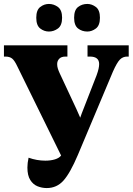

<svg xmlns="http://www.w3.org/2000/svg" viewBox="-20 -944 673 974"><path d="M217 10Q193 10 170.5 1Q148 -8 133.5 -31Q119 -54 119 -94Q119 -117 125 -144Q167 -129 210 -129Q237 -129 258.5 -135.5Q280 -142 290 -155L68 -607Q54 -637 41.5 -647Q29 -657 7 -657H0V-714H322V-657H312Q291 -657 280.5 -646Q270 -635 270 -619Q270 -607 273.5 -596Q277 -585 283 -572L368 -390Q373 -379 377.5 -368.5Q382 -358 387 -347Q394 -368 403 -390L470 -562Q477 -581 480 -595Q483 -609 483 -619Q483 -657 436 -657H424V-714H633V-657H625Q603 -657 588 -641.5Q573 -626 553 -581L375 -158Q336 -66 302 -28Q268 10 217 10ZM423 -784Q396 -784 376 -799.5Q356 -815 356 -854Q356 -893 376 -908.5Q396 -924 423 -924Q446 -924 466.5 -908.5Q487 -893 487 -854Q487 -815 466.5 -799.5Q446 -784 423 -784ZM228 -784Q204 -784 184 -799.5Q164 -815 164 -854Q164 -893 184 -908.5Q204 -924 228 -924Q253 -924 274 -908.5Q295 -893 295 -854Q295 -815 274 -799.5Q253 -784 228 -784Z"/></svg>

Font: Noto Serif Condensed Black
Style: Regular
Weight: 900
Width: 3
Designer: Monotype Design Team
Foundry: Monotype Imaging Inc.
Version: Version 2.015; ttfautohint (v1.8.4.7-5d5b)